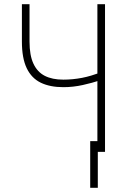

<svg xmlns="http://www.w3.org/2000/svg" viewBox="-20 -731 615 924"><path d="M85.4 -710.9H122.1V-530.8Q122.1 -464.8 140.9 -424.6Q159.7 -384.3 195.6 -366Q231.4 -347.7 284.7 -347.7Q307.1 -347.7 329.8 -349.9Q352.5 -352.1 375 -356.4Q397.5 -360.8 419.4 -367.4Q441.4 -374 463.4 -381.8V-345.7Q442.9 -338.4 421.6 -332.5Q400.4 -326.7 378.2 -321.8Q356 -316.9 332.5 -314.2Q309.1 -311.5 284.7 -311.5Q220.7 -311.5 176.3 -333Q131.8 -354.5 108.6 -402.8Q85.4 -451.2 85.4 -530.8ZM448.7 -710.9H485.4V0H448.7ZM450.7 -51.8V172.9H414.1V-51.8Z"/></svg>

Font: Roboto Condensed ExtraLight
Style: Regular
Weight: 250
Designer: Christian Robertson
Foundry: Google
Version: Version 3.008; 2023